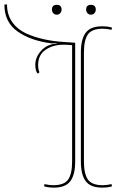

<svg xmlns="http://www.w3.org/2000/svg" viewBox="-160 -844 538 876"><path d="M169 -107V-638L138 -640Q134 -640 130 -640Q82 -640 48 -617Q14 -594 14 -547Q14 -528 20 -514L12 -508Q1 -520 1 -549.5Q1 -579 22 -606Q43 -633 76 -642Q77 -642 99 -645V-647L76 -646Q-20 -658 -80 -700.5Q-140 -743 -140 -823L-128 -824Q-128 -778 -105 -744.5Q-82 -711 -42 -692Q32 -658 138 -652L183 -649V-107Q183 -47 161 -17.5Q139 12 86 12Q59 12 41 6L43 -4Q65 1 83 1Q133 1 151 -25Q169 -51 169 -107ZM209 -107V-605Q209 -665 231 -694.5Q253 -724 306 -724Q333 -724 351 -718L349 -708Q327 -713 309 -713Q259 -713 241 -687Q223 -661 223 -605V-107Q223 -51 241 -25Q259 1 309 1Q327 1 349 -4L351 6Q333 12 306 12Q253 12 231 -17.5Q209 -47 209 -107ZM121 -800Q121 -791 115 -784Q109 -777 99 -777Q89 -777 83 -784Q77 -791 77 -800Q77 -822 99 -822Q121 -822 121 -800ZM277 -800Q277 -791 271 -784Q265 -777 255 -777Q245 -777 239 -784Q233 -791 233 -800Q233 -822 255 -822Q277 -822 277 -800Z"/></svg>

Font: Almendra Display
Style: Regular
Weight: 400
Designer: Ana Sanfelippo
Foundry: Ana Sanfelippo
Version: Version 1.004